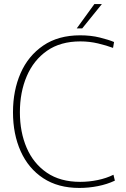

<svg xmlns="http://www.w3.org/2000/svg" viewBox="-20 -914 622 946"><path d="M371 12Q266 12 193 -36Q120 -84 82 -168.5Q44 -253 44 -361Q44 -468 81.5 -553.5Q119 -639 193 -689.5Q267 -740 375 -740Q428 -740 472 -729Q516 -718 542 -707L537 -678Q505 -690 463 -700Q421 -710 376 -710Q278 -710 212 -664Q146 -618 112 -539Q78 -460 78 -361Q78 -263 111.5 -185.5Q145 -108 211 -63Q277 -18 375 -18Q419 -18 462 -27Q505 -36 539 -53L546 -24Q508 -6 462.5 3Q417 12 371 12ZM358 -774 445 -894H482L385 -774Z"/></svg>

Font: Murecho ExtraLight
Style: Regular
Weight: 200
Designer: Neil Summerour
Foundry: Positype
Version: Version 1.010; ttfautohint (v1.8.3)